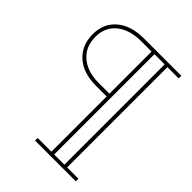

<svg xmlns="http://www.w3.org/2000/svg" viewBox="-200 -787 880 880"><g transform="rotate(45 240.0 -347.0)"><path d="M187 -5V-22H276V-380H206Q124 -380 76.5 -422.5Q29 -465 29 -537Q29 -607 77.5 -648Q126 -689 209 -689H451V-672H378V-22H451V-5ZM294 -22H360V-672H294ZM206 -398H276V-671H209Q134 -671 90 -635Q46 -599 46 -537Q46 -473 89.5 -435.5Q133 -398 206 -398Z"/></g></svg>

Font: Grandiflora One
Style: Regular
Weight: 400
Designer: Haesung Cho
Foundry: JAMO
Version: Version 1.000; ttfautohint (v1.8.4.7-5d5b);gftools[0.9.28]